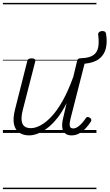

<svg xmlns="http://www.w3.org/2000/svg" viewBox="-20 -918 757 1326"><path d="M181 17Q141 17 113 -2Q85 -21 76.5 -60.5Q68 -100 84 -163L168 -495Q171 -506 177.5 -510.5Q184 -515 198 -515Q213 -515 219.5 -509.5Q226 -504 223 -492L138 -161Q127 -119 129 -90.5Q131 -62 146.5 -47.5Q162 -33 193 -33Q224 -33 260.5 -52.5Q297 -72 336 -113.5Q375 -155 413 -222.5Q451 -290 486 -387L512 -495Q515 -508 521.5 -512Q528 -516 542 -516Q596 -518 623.5 -536.5Q651 -555 658 -590.5Q665 -626 658 -678Q657 -689 664 -695.5Q671 -702 681.5 -703.5Q692 -705 701 -701Q710 -697 712 -686Q722 -629 711 -584Q700 -539 664.5 -511.5Q629 -484 564 -478L468 -102Q462 -78 461 -62.5Q460 -47 466 -39Q472 -31 485 -31Q501 -31 516.5 -41.5Q532 -52 546 -67.5Q560 -83 572 -101Q577 -109 584 -110Q591 -111 600 -105Q609 -99 610.5 -92.5Q612 -86 608 -79Q596 -59 576 -36.5Q556 -14 530.5 1.5Q505 17 475 17Q452 17 437.5 8.5Q423 0 416 -15.5Q409 -31 409 -53Q409 -75 416 -102L440 -206Q409 -144 375 -101.5Q341 -59 306.5 -33Q272 -7 240 5Q208 17 181 17ZM0 378H646V388H0ZM0 -20H646V0H0ZM0 -505H646V-500H0ZM0 -898H646V-888H0Z"/></svg>

Font: Playwrite DE SAS Guides
Style: Regular
Weight: 400
Designer: Veronika Burian, José Scaglione
Foundry: TypeTogether
Version: Version 1.003